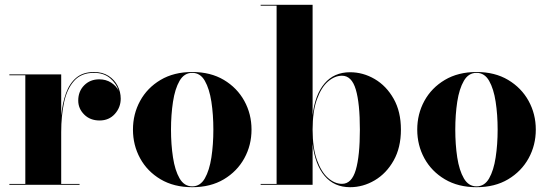

<svg xmlns="http://www.w3.org/2000/svg" viewBox="-20 -770 2286 800"><path d="M19 -3.5H85.5V-456.5H19V-460H235V-287.5Q240 -340.5 255 -381.8Q270 -423 298.2 -446.5Q326.5 -470 372 -470Q407 -470 432 -454Q457 -438 470 -412.5Q483 -387 483 -359Q483 -322.5 458.5 -295.2Q434 -268 395 -268Q355.5 -268 330.8 -292.8Q306 -317.5 306 -351Q306 -389.5 330.8 -414.5Q355.5 -439.5 393.5 -439.5Q421.5 -439.5 443 -425.8Q464.5 -412 474.5 -391.5Q465 -422 438.8 -444.2Q412.5 -466.5 371.5 -466.5Q318.5 -466.5 288.8 -433Q259 -399.5 247 -343.5Q235 -287.5 235 -219.5V-3.5H311.5V0H19Z M534 -230Q534 -295 563.8 -349.5Q593.5 -404 649 -437Q704.5 -470 781 -470Q857.5 -470 912.8 -437Q968 -404 998 -349.5Q1028 -295 1028 -230Q1028 -165 998 -110.5Q968 -56 912.8 -23Q857.5 10 781 10Q704.5 10 649 -23Q593.5 -56 563.8 -110.5Q534 -165 534 -230ZM692.5 -230Q692.5 -168 700.8 -114Q709 -60 728.2 -26.8Q747.5 6.5 781 6.5Q814.5 6.5 833.5 -26.8Q852.5 -60 860.8 -114Q869 -168 869 -230Q869 -292 860.8 -346Q852.5 -400 833.5 -433.2Q814.5 -466.5 781 -466.5Q747.5 -466.5 728.2 -433.2Q709 -400 700.8 -346Q692.5 -292 692.5 -230Z M1132.5 -746.5H1066V-750H1282.5V-290Q1292.5 -375.5 1332.2 -422.2Q1372 -469 1438.5 -469Q1493 -469 1541.5 -440.5Q1590 -412 1620.2 -358.5Q1650.5 -305 1650.5 -230Q1650.5 -155 1620.2 -101.2Q1590 -47.5 1541.5 -18.8Q1493 10 1438.5 10Q1372.5 10 1332.5 -37.2Q1292.5 -84.5 1282.5 -170.5V0H1066V-3.5H1132.5ZM1282.5 -230Q1282.5 -154 1300.5 -103.8Q1318.5 -53.5 1346.5 -28.8Q1374.5 -4 1405 -4Q1445.5 -4 1462.5 -62.2Q1479.5 -120.5 1479.5 -230Q1479.5 -339.5 1462.5 -397Q1445.5 -454.5 1405 -454.5Q1374.5 -454.5 1346.5 -430.2Q1318.5 -406 1300.5 -356Q1282.5 -306 1282.5 -230Z M1718.5 -230Q1718.5 -295 1748.2 -349.5Q1778 -404 1833.5 -437Q1889 -470 1965.5 -470Q2042 -470 2097.2 -437Q2152.5 -404 2182.5 -349.5Q2212.5 -295 2212.5 -230Q2212.5 -165 2182.5 -110.5Q2152.5 -56 2097.2 -23Q2042 10 1965.5 10Q1889 10 1833.5 -23Q1778 -56 1748.2 -110.5Q1718.5 -165 1718.5 -230ZM1877 -230Q1877 -168 1885.2 -114Q1893.5 -60 1912.8 -26.8Q1932 6.5 1965.5 6.5Q1999 6.5 2018 -26.8Q2037 -60 2045.2 -114Q2053.5 -168 2053.5 -230Q2053.5 -292 2045.2 -346Q2037 -400 2018 -433.2Q1999 -466.5 1965.5 -466.5Q1932 -466.5 1912.8 -433.2Q1893.5 -400 1885.2 -346Q1877 -292 1877 -230Z"/></svg>

Font: Bodoni* 48
Style: Bold
Weight: 700
Version: Version 2.2